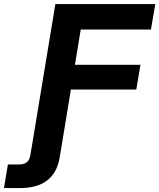

<svg xmlns="http://www.w3.org/2000/svg" viewBox="-148 -748 806 972"><path d="M-127.9 204.1 -107.9 84.5H-49.8Q-2.4 84.5 4.9 40.5L16.1 -24.4L132.3 -727.5H638.2L616.2 -598.6H260.7L231.4 -419.9H563L542 -294.9H210.9L171.9 -58.1L154.3 48.3Q128.4 204.1 -46.4 204.1Z"/></svg>

Font: Inter Display
Style: Bold Italic
Weight: 700
Italic angle: -9.39999°
Designer: Rasmus Andersson
Foundry: rsms
Version: Version 4.000;git-a52131595